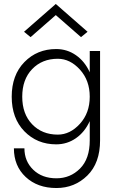

<svg xmlns="http://www.w3.org/2000/svg" viewBox="-20 -717 598 967"><path d="M261 -641 134 -530 101 -557 261 -697 421 -557 388 -530ZM50 30H103Q103 95 147.5 138Q192 181 264 181Q334 181 383 132Q432 83 432 -10V-107Q407 -52 362.5 -21Q318 10 263 10Q167 10 103 -55.5Q39 -121 39 -230Q39 -339 103 -404.5Q167 -470 263 -470Q318 -470 362.5 -439Q407 -408 432 -353V-460H484V-10Q484 104 420 167Q356 230 264 230Q169 230 109.5 174.5Q50 119 50 30ZM271 -39Q333 -39 382.5 -93.5Q432 -148 432 -230Q432 -312 382.5 -366.5Q333 -421 271 -421Q192 -421 142 -369Q92 -317 92 -230Q92 -143 142 -91Q192 -39 271 -39Z"/></svg>

Font: Renner* Light
Style: Light
Weight: 300
Version: Version 003.000 ; ttfautohint (v0.97) -l 8 -r 50 -G 200 -x 1